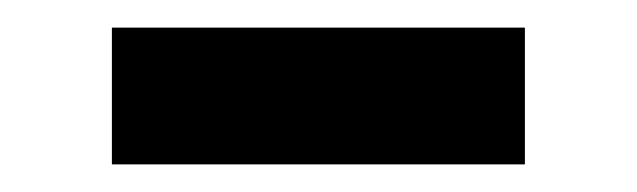

<svg xmlns="http://www.w3.org/2000/svg" viewBox="-20 -343 461 139"><path d="M61 -224H360V-323H61Z"/></svg>

Font: FIGSv2-sans-serif SemiBold
Style: Regular
Weight: 600
Designer: Matt McInerney, Pablo Impallari, Rodrigo Fuenzalida,Mirko Velimirovic
Foundry: Matt McInerney, Pablo Impallari, Rodrigo Fuenzalida
Version: Version 4.021;hotconv 1.0.109;makeotfexe 2.5.65596